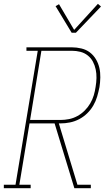

<svg xmlns="http://www.w3.org/2000/svg" viewBox="-57 -982 577 1002"><path d="M-37 0V-18H24L140 -717H81V-735H318Q343 -735 368 -729Q393 -723 412 -708.5Q431 -694 443.5 -673Q456 -652 461.5 -628Q467 -604 466.5 -578Q466 -552 462 -527Q457 -502 450 -478Q443 -454 430 -431.5Q417 -409 398 -390.5Q379 -372 356 -360Q333 -348 308 -343Q283 -338 259 -338H250L347 -18H417V0H331L228 -338H97L44 -18H103V0ZM259 -356Q281 -356 303.5 -360.5Q326 -365 347 -376.5Q368 -388 385 -405Q402 -422 414 -442.5Q426 -463 432.5 -485Q439 -507 442 -529Q446 -552 446.5 -575Q447 -598 442.5 -619.5Q438 -641 428 -660Q418 -679 401 -692.5Q384 -706 362.5 -711.5Q341 -717 318 -717H159L100 -356ZM339 -811H317L233 -950L251 -960L330 -826L454 -962L470 -948Z"/></svg>

Font: Iosevka Slab Thin Oblique
Style: Regular
Weight: 100
Italic angle: -9°
Monospace: yes
Designer: Belleve Invis
Foundry: Belleve Invis
Version: Version 11.1.0; ttfautohint (v1.8.3)